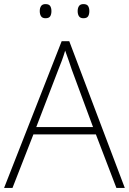

<svg xmlns="http://www.w3.org/2000/svg" viewBox="-20 -1010 630 937"><path d="M548 -93 448 -354H143L41 -93H0L281 -809H318L589 -93ZM330 -671Q325 -688 316 -712.5Q307 -737 298 -763Q291 -739 282 -714.5Q273 -690 265 -671L157 -390H434ZM174 -956Q174 -971 180.5 -980.5Q187 -990 202 -990Q219 -990 225 -980.5Q231 -971 231 -956Q231 -940 225 -930.5Q219 -921 202 -921Q187 -921 180.5 -930.5Q174 -940 174 -956ZM359 -956Q359 -971 365.5 -980.5Q372 -990 387 -990Q404 -990 410 -980.5Q416 -971 416 -956Q416 -940 410 -930.5Q404 -921 387 -921Q372 -921 365.5 -930.5Q359 -940 359 -956Z"/></svg>

Font: Noto Sans Kannada UI ExtraLight
Style: Regular
Weight: 200
Designer: Jelle Bosma - Monotype Design Team
Foundry: Monotype Imaging Inc.
Version: Version 2.005; ttfautohint (v1.8.4.7-5d5b)